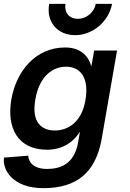

<svg xmlns="http://www.w3.org/2000/svg" viewBox="-31 -763 679 999"><path d="M195 216C369 216 467 134 498 -40L578 -500H459L444 -417C428 -479 381 -516 308 -516C154 -516 54 -393 28 -246C3 -99 60 16 214 16C287 16 347 -17 385 -78L375 -20C354 94 280 116 213 116C146 116 117 82 116 47L-10 57C-20 114 29 216 195 216ZM153 -246C174 -369 245 -416 313 -416C380 -416 436 -367 413 -239C393 -126 321 -84 255 -84C188 -84 131 -123 153 -246ZM225 -743C208 -649 268 -580 360 -580C449 -580 535 -649 552 -743H467C459 -697 417 -665 374 -665C330 -665 302 -697 310 -743Z"/></svg>

Font: Uncut Sans Semibold
Style: Italic
Weight: 600
Italic angle: -10°
Designer: Kasper Nordkvist
Foundry: Uncut Type
Version: Version 1.111;FEAKit 1.0